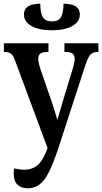

<svg xmlns="http://www.w3.org/2000/svg" viewBox="-20 -769 551 1034"><path d="M260 -606Q190 -606 149.5 -629Q109 -652 109 -691Q109 -749 197 -749Q197 -701 210 -677.5Q223 -654 260 -654Q296 -654 309 -677.5Q322 -701 322 -749Q410 -749 410 -691Q410 -652 369.5 -629Q329 -606 260 -606ZM130 245Q95 245 74.5 226Q54 207 54 167Q54 153 56 138Q86 145 111 145Q151 145 179 123.5Q207 102 228 49L236 28L63 -438Q52 -470 40 -479.5Q28 -489 4 -489H1V-536H241V-489H234Q207 -489 196.5 -479.5Q186 -470 186 -453Q186 -442 189 -428.5Q192 -415 197 -399L256 -228Q265 -201 272.5 -178Q280 -155 289 -123Q298 -154 304 -174.5Q310 -195 317 -219L372 -400Q376 -413 379 -427Q382 -441 382 -453Q382 -473 370 -481Q358 -489 334 -489H327V-536H510V-489H504Q481 -489 467.5 -475.5Q454 -462 439 -416L294 30Q268 108 244.5 155.5Q221 203 193.5 224Q166 245 130 245Z"/></svg>

Font: Noto Serif Condensed SemiBold
Style: Regular
Weight: 600
Width: 3
Designer: Monotype Design Team
Foundry: Monotype Imaging Inc.
Version: Version 2.013